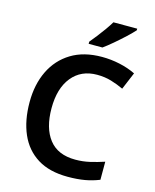

<svg xmlns="http://www.w3.org/2000/svg" viewBox="-136 -1029 911 1130"><g transform="rotate(15 319.0 -464.0)"><path d="M400 -615Q303 -615 247 -546Q191 -477 191 -356Q191 -235 244 -167Q297 -99 404 -99Q450 -99 493 -109Q536 -119 578 -133V-23Q536 -6 490.5 2Q445 10 387 10Q275 10 202 -35.5Q129 -81 93 -163.5Q57 -246 57 -357Q57 -465 97 -547.5Q137 -630 213.5 -677Q290 -724 401 -724Q455 -724 508.5 -712.5Q562 -701 607 -679L563 -574Q527 -591 487 -603Q447 -615 400 -615ZM557 -928Q540 -909 509.5 -880.5Q479 -852 446 -824Q413 -796 388 -778H304V-791Q319 -809 339.5 -835Q360 -861 379.5 -888.5Q399 -916 412 -938H557Z"/></g></svg>

Font: Noto Sans Canadian Aboriginal SemiBold
Style: Regular
Weight: 600
Designer: Monotype Design Team, Typotheque's Kevin King
Foundry: Monotype Imaging Inc.
Version: Version 2.004; ttfautohint (v1.8.4.7-5d5b)